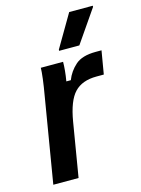

<svg xmlns="http://www.w3.org/2000/svg" viewBox="-108 -763 605 826"><g transform="rotate(-15 194.0 -350.0)"><path d="M25 0 88.3 -380Q95 -417.5 99.2 -451.2Q103.3 -485 103.3 -500H202.5Q202.5 -483.3 200.4 -460.8Q198.3 -438.3 194.2 -415H214.2Q228.3 -451.7 258.3 -478.3Q288.3 -505 349.2 -505H375L357.5 -401.7H325Q260.8 -401.7 226.7 -365.8Q192.5 -330 177.5 -240L137.5 0ZM198.3 -550V-555L283.3 -700H388.3V-695L288.3 -550Z"/></g></svg>

Font: Familjen Grotesk Medium
Style: Italic
Weight: 500
Italic angle: -9.46201°
Designer: Anders Wikstroem, Jonas Baeckman, Matilda Gysing, Kristian Moeller
Foundry: Familjen STHLM AB
Version: Version 2.002; ttfautohint (v1.8.4.7-5d5b)